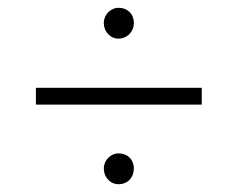

<svg xmlns="http://www.w3.org/2000/svg" viewBox="-20 -596 609 492"><path d="M72 -371V-328H497V-371ZM257 -136C264 -128 273 -124 284 -124C307 -124 323 -141 323 -164C323 -187 307 -203 284 -203C263 -203 246 -185 246 -164C246 -153 250 -143 257 -136ZM257 -509C264 -501 273 -497 284 -497C305 -497 323 -514 323 -537C323 -560 307 -576 284 -576C263 -576 246 -558 246 -537C246 -526 250 -516 257 -509Z"/></svg>

Font: Montserrat Light
Style: Regular
Weight: 300
Designer: Julieta Ulanovsky
Foundry: Julieta Ulanovsky
Version: Version 7.200